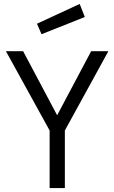

<svg xmlns="http://www.w3.org/2000/svg" viewBox="-20 -951 578 971"><path d="M190 -778 409 -865 383 -931 167 -831ZM528 -692H441L269 -368L97 -692H10L231 -291V0H308V-291Z"/></svg>

Font: RazerF5
Style: Regular
Weight: 400
Foundry: Razer Inc.
Version: Version 2